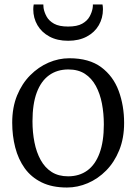

<svg xmlns="http://www.w3.org/2000/svg" viewBox="-20 -826 608 857"><path d="M34.5 -278.5Q34.5 -346.5 56.2 -399.8Q78 -453 114.8 -490Q151.5 -527 196.8 -546.5Q242 -566 289.5 -566Q378 -566 431.8 -526Q485.5 -486 509.8 -420.2Q534 -354.5 534 -277Q534 -209 512.2 -155.5Q490.5 -102 454 -65Q417.5 -28 372 -8.5Q326.5 11 279 11Q212.5 11 165.8 -12Q119 -35 90.2 -75.2Q61.5 -115.5 48 -167.8Q34.5 -220 34.5 -278.5ZM284 -39Q334 -39 369.8 -65Q405.5 -91 424.5 -142.8Q443.5 -194.5 443.5 -270.5Q443.5 -319.5 435 -363.8Q426.5 -408 407.8 -442.5Q389 -477 359 -496.5Q329 -516 285 -516Q235 -516 199 -490Q163 -464 144 -412.8Q125 -361.5 125 -284.5Q125 -235 133.8 -190.8Q142.5 -146.5 161.5 -112Q180.5 -77.5 210.8 -58.2Q241 -39 284 -39ZM284 -644Q235.5 -644 200.8 -662.8Q166 -681.5 147.2 -713.5Q128.5 -745.5 128.5 -784.5Q128.5 -790 129 -795.5Q129.5 -801 130.5 -806H173.5Q173.5 -803.5 173.8 -799.2Q174 -795 174.5 -790Q177.5 -771.5 188 -752.2Q198.5 -733 221.2 -720.2Q244 -707.5 284 -707.5Q324 -707.5 346.8 -720.2Q369.5 -733 380 -752.2Q390.5 -771.5 393.5 -790Q394.5 -795 394.5 -799.2Q394.5 -803.5 394.5 -806H437.5Q438.5 -801 439 -795.5Q439.5 -790 439.5 -784.5Q439.5 -745.5 421 -713.5Q402.5 -681.5 367.5 -662.8Q332.5 -644 284 -644Z"/></svg>

Font: Merriweather 28pt Light
Style: Regular
Weight: 300
Version: Version 2.100